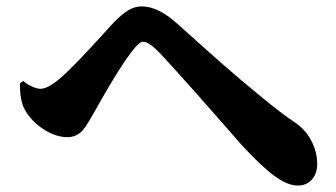

<svg xmlns="http://www.w3.org/2000/svg" viewBox="-20 -638 1040 595"><path d="M61 -291Q40.5 -322.3 42 -379.9L51.8 -387.2Q64.9 -376 80.3 -369.4Q95.7 -362.8 105 -362.8Q128.4 -362.8 166 -395Q189.5 -415 224.1 -451.2Q258.8 -487.3 293.5 -525.6Q328.1 -564 335 -570.8Q357.9 -594.2 377.7 -606.2Q397.5 -618.2 418.9 -618.2Q469.7 -618.2 527.8 -565.9Q624 -479.5 672.1 -437.3Q720.2 -395 786.4 -340.6Q852.5 -286.1 892.1 -259.8Q925.3 -238.3 944.1 -203.1Q962.9 -168 962.9 -129.9Q962.9 -99.6 946.3 -81.3Q929.7 -63 902.8 -63Q871.1 -63 829.8 -93.3Q788.6 -123.5 725.1 -192.9Q713.9 -205.6 668.5 -257.6Q623 -309.6 590.6 -346.2Q558.1 -382.8 521 -423.8Q483.9 -464.8 467.8 -481Q439.9 -508.8 422.9 -508.8Q393.6 -508.8 266.1 -279.8Q244.6 -242.2 233.4 -231Q214.8 -212.9 189 -212.9Q154.8 -212.9 118.4 -235.4Q82 -257.8 61 -291Z"/></svg>

Font: Noto Serif JP Black
Style: Regular
Weight: 900
Designer: Ryoko NISHIZUKA  (kana & ideographs); Frank Grießhammer (Latin, Greek & Cyrillic); Wenlong ZHANG  (bopomofo); Sandoll Co
Foundry: Adobe Systems Incorporated
Version: Version 1.001;PS 1.001;hotconv 16.6.54;makeotf.lib2.5.65590